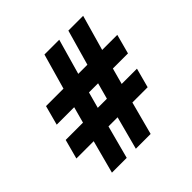

<svg xmlns="http://www.w3.org/2000/svg" viewBox="-156 -716 863 863"><g transform="rotate(-45 275.0 -285.0)"><path d="M14 -148H124L82 10H176L218 -148H276L234 10H328L370 -148H467L492 -241H395L416 -318H512L537 -411H441L489 -580H395L347 -411H289L337 -580H243L195 -411H84L59 -318H170L149 -241H39ZM243 -241 264 -318H322L301 -241Z"/></g></svg>

Font: Charger Sport
Style: Bd
Weight: 700
Designer: Jasper
Foundry: Cannot Into Space Fonts
Version: Version 1.1